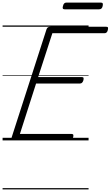

<svg xmlns="http://www.w3.org/2000/svg" viewBox="-20 -1086 856 1485"><path d="M93 0Q79 0 73 -5.5Q67 -11 70 -23L340 -860Q344 -870 350.5 -874.5Q357 -879 372 -879H802Q813 -879 815 -873Q817 -867 814 -854Q811 -841 804.5 -835Q798 -829 788 -829H385L275 -490H613Q624 -490 626 -483.5Q628 -477 625 -465Q621 -452 614.5 -446Q608 -440 598 -440H259L134 -50H534Q544 -50 546.5 -44Q549 -38 546 -25Q542 -12 535.5 -6Q529 0 520 0ZM480 -1014Q469 -1014 466 -1020.5Q463 -1027 467 -1039Q470 -1053 476.5 -1059.5Q483 -1066 494 -1066H760Q772 -1066 774.5 -1059Q777 -1052 774 -1039Q771 -1026 764.5 -1020Q758 -1014 746 -1014ZM0 369H665V379H0ZM0 -20H665V0H0ZM0 -505H665V-500H0ZM0 -889H665V-879H0Z"/></svg>

Font: Playwrite HR Guides
Style: Regular
Weight: 400
Designer: Veronika Burian, José Scaglione
Foundry: TypeTogether
Version: Version 1.003